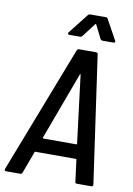

<svg xmlns="http://www.w3.org/2000/svg" viewBox="-99 -952 701 1012"><g transform="rotate(10 252.0 -445.5)"><path d="M340 -845 376 -773C379 -769 382 -766 387 -766H445C453 -766 458 -772 453 -778L394 -885C392 -890 388 -891 383 -891H300C296 -891 292 -890 288 -885L204 -778C200 -772 202 -766 209 -766H268C273 -766 277 -769 280 -773L335 -845C336 -847 340 -847 340 -845ZM385 0H462C469 0 473 -4 472 -11L375 -691C375 -696 371 -700 365 -700H274C268 -700 264 -696 262 -691L-1 -11C-3 -4 0 0 7 0H82C88 0 93 -3 94 -9L137 -125C137 -127 140 -128 142 -128H356C358 -128 360 -128 361 -125L376 -9C376 -3 379 0 385 0ZM167 -208 301 -570C302 -573 304 -573 305 -570L350 -208C351 -206 348 -204 346 -204H171C169 -204 166 -206 167 -208Z"/></g></svg>

Font: Barlow Semi Condensed Medium
Style: Italic
Weight: 500
Width: 4
Italic angle: -7°
Designer: Jeremy Tribby
Foundry: Tribby Type
Version: Version 1.422;hotconv 1.0.109;makeotfexe 2.5.65596